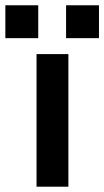

<svg xmlns="http://www.w3.org/2000/svg" viewBox="-89 -704 393 724"><path d="M160.2 -684.1H284.2V-560.1H160.2ZM-68.8 -684.1H55.2V-560.1H-68.8ZM48.8 -500H168.9V0H48.8Z"/></svg>

Font: Overused Grotesk SemiBold
Style: Regular
Weight: 600
Version: Version 0.002